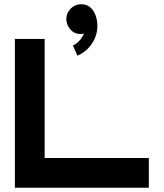

<svg xmlns="http://www.w3.org/2000/svg" viewBox="-20 -883 770 903"><path d="M680 0H50V-700H190V-140H680ZM292 -794Q292 -822 312.5 -842.5Q333 -863 361 -863Q382 -863 396.5 -854Q411 -845 420 -830.5Q429 -816 433.5 -798Q438 -780 438 -762Q438 -716 412 -677.5Q386 -639 344 -621L323 -669Q341 -677 354 -692Q367 -707 375 -725Q365 -723 359 -723Q330 -723 311 -744.5Q292 -766 292 -794Z"/></svg>

Font: CAT North
Style: Regular
Weight: 400
Designer: Peter Wiegel
Foundry: Peter Wiegel
Version: Version 1.000